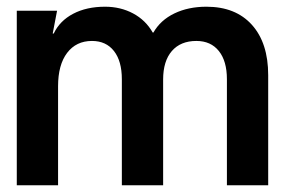

<svg xmlns="http://www.w3.org/2000/svg" viewBox="-20 -552 849 572"><path d="M30 0V-520H150L137 -452H140Q158 -490 198 -511Q238 -532 293 -532Q339 -532 376.5 -512Q414 -492 435 -455H437Q458 -492 499.5 -512Q541 -532 595 -532Q682 -532 730.5 -478Q779 -424 779 -328V0H656V-316Q656 -370 632 -400Q608 -430 565 -430Q518 -430 492 -400Q466 -370 466 -315V0H343V-316Q343 -370 319.5 -400Q296 -430 254 -430Q207 -430 180 -394.5Q153 -359 153 -295V0Z"/></svg>

Font: Non Bureau Medium
Style: Regular
Weight: 500
Designer: Jona Saucedo
Foundry: Non Foundry
Version: Version 1.000; ttfautohint (v1.8.4)